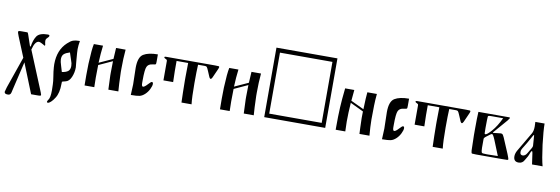

<svg xmlns="http://www.w3.org/2000/svg" viewBox="-66 -1272 5956 2043"><g transform="rotate(10 2912.5 -251.0)"><path d="M153 -177Q138 -213 108.5 -285.5Q79 -358 64 -394Q50 -431 50 -437Q50 -446 56 -448.5Q62 -451 87 -451H145Q151 -451 154 -447Q157 -443 162 -427Q171 -401 202 -309H210Q219 -377 248 -422Q277 -466 367 -466Q386 -466 386 -455Q386 -446 377 -438Q356 -420 353 -405Q352 -400 352 -394Q352 -386 354 -376Q356 -366 357 -360L359 -354Q360 -343 353 -343L348 -346Q342 -350 334.5 -354Q327 -358 318.5 -362.5Q310 -367 302 -370Q294 -373 290 -373H288Q246 -373 222 -278L392 135Q393 137 400.5 156Q408 175 408 180Q408 187 400 189Q392 191 362 191H302L173 -131Q150 -32 99 183Q98 187 96.5 194.5Q95 202 94 205Q93 208 91.5 213.5Q90 219 88.5 221Q87 223 84.5 226.5Q82 230 79.5 231.5Q77 233 73.5 234.5Q70 236 65.5 236.5Q61 237 55 237Q21 237 21 213Q21 210 35 162Z M715 -457Q706 -405 706 -367Q706 -340 713 -260Q715 -236 717 -214Q719 -192 720 -183L721 -174Q721 -116 699 -66Q677 -16 639 -8Q603 0 602 3Q601 6 601 27Q601 126 565 181Q545 213 525 231Q505 249 493 249Q482 249 482 238Q482 233 494 215Q513 190 513 112Q513 77 511.5 49.5Q510 22 509 11.5Q508 1 502.5 -35.5Q497 -72 495 -86Q489 -140 489 -167Q489 -321 584 -408Q617 -439 642.5 -448Q668 -457 703 -457ZM658 -240 632 -319Q589 -306 569 -288Q549 -270 549 -231Q549 -208 564.5 -160.5Q580 -113 583 -99Q626 -105 648.5 -122Q671 -139 671 -179Q671 -208 658 -240Z M951 -239Q951 -230 950 -172Q949 -114 949 -104L951 0H846Q845 -52 845 -113Q845 -187 847 -235Q854 -394 867 -451H966Q955 -365 951 -264L1100 -332Q1100 -342 1103.5 -390.5Q1107 -439 1107 -451H1210Q1201 -352 1201 -244Q1201 -224 1201 -208Q1205 -70 1211 0H1103Q1098 -110 1097 -154Q1097 -167 1097 -182Q1097 -207 1099 -307Z M1348 14Q1348 4 1350.5 -43.5Q1353 -91 1353 -101L1349 -280Q1349 -395 1402 -428Q1456 -461 1557 -461V-384Q1557 -360 1554 -355Q1552 -350 1513 -345Q1475 -340 1460 -309Q1445 -278 1445 -159Q1445 -159 1445 -132Q1445 -95 1460 -95Q1476 -95 1507 -129Q1536 -161 1545 -161Q1559 -161 1559 -141Q1559 -120 1542 -85Q1525 -50 1498 -25Q1470 1 1441 7.5Q1412 14 1348 14Z M1765 -319Q1765 -310 1766.5 -258Q1768 -206 1768 -199H1663V-406Q1663 -417 1659 -421Q1657 -423 1649.5 -426.5Q1642 -430 1636 -434Q1630 -438 1630 -442Q1630 -451 1643 -451H2176Q2210 -451 2216.5 -449.5Q2223 -448 2223 -440Q2223 -432 2205 -394L2172 -320Q2163 -302 2155 -302Q2147 -302 2139.5 -316Q2132 -330 2115 -374Q2098 -415 2092 -420Q2086 -427 2071 -427H1997Q1993 -356 1993 -227Q1993 -74 2002 0H1893Q1889 -113 1888 -240Q1888 -255 1888 -273L1890 -427H1765Z M2414 -239Q2414 -230 2413 -172Q2412 -114 2412 -104L2414 0H2309Q2308 -52 2308 -113Q2308 -187 2310 -235Q2317 -394 2330 -451H2429Q2418 -365 2414 -264L2563 -332Q2563 -342 2566.5 -390.5Q2570 -439 2570 -451H2673Q2664 -352 2664 -244Q2664 -224 2664 -208Q2668 -70 2674 0H2566Q2561 -110 2560 -154Q2560 -167 2560 -182Q2560 -207 2562 -307Z M2787 0V-751H3446V0ZM3400 -46V-705H2833V-46Z M3668 -310Q3660 -198 3660 -107Q3660 -60 3663 0H3559Q3559 -159 3564 -243Q3568 -323 3582 -451H3681Q3671 -349 3670 -333L3812 -266Q3816 -399 3822 -451H3925Q3918 -379 3917 -323Q3915 -221 3915 -174Q3916 -93 3924 0H3816Q3816 -17 3813 -68Q3810 -119 3810 -171Q3810 -204 3811 -242Z M4062 14Q4062 4 4064.5 -43.5Q4067 -91 4067 -101L4063 -280Q4063 -395 4116 -428Q4170 -461 4271 -461V-384Q4271 -360 4268 -355Q4266 -350 4227 -345Q4189 -340 4174 -309Q4159 -278 4159 -159Q4159 -159 4159 -132Q4159 -95 4174 -95Q4190 -95 4221 -129Q4250 -161 4259 -161Q4273 -161 4273 -141Q4273 -120 4256 -85Q4239 -50 4212 -25Q4184 1 4155 7.5Q4126 14 4062 14Z M4479 -319Q4479 -310 4480.5 -258Q4482 -206 4482 -199H4377V-406Q4377 -417 4373 -421Q4371 -423 4363.5 -426.5Q4356 -430 4350 -434Q4344 -438 4344 -442Q4344 -451 4357 -451H4890Q4924 -451 4930.5 -449.5Q4937 -448 4937 -440Q4937 -432 4919 -394L4886 -320Q4877 -302 4869 -302Q4861 -302 4853.5 -316Q4846 -330 4829 -374Q4812 -415 4806 -420Q4800 -427 4785 -427H4711Q4707 -356 4707 -227Q4707 -74 4716 0H4607Q4603 -113 4602 -240Q4602 -255 4602 -273L4604 -427H4479Z M5022 -451H5353Q5364 -451 5364 -444Q5364 -442 5344 -415L5214 -265Q5214 -265 5213 -260Q5213 -260 5216 -258Q5228 -259 5259 -263Q5290 -267 5296 -267Q5310 -267 5316 -261Q5322 -255 5334 -230Q5385 -112 5404 -65Q5421 -23 5423 -11Q5424 -3 5414 -1L5355 0H5077Q5049 0 5033 -2Q5024 -3 5022 -32Q5020 -78 5018 -198Q5018 -233 5018 -267Q5018 -391 5022 -451ZM5127 -382Q5126 -354 5126 -297Q5126 -253 5127 -239Q5127 -229 5136 -229Q5154 -229 5202 -284Q5250 -339 5293 -430H5166Q5140 -430 5135 -427Q5130 -425 5129 -419Q5128 -413 5127 -382ZM5126 -148V-81Q5126 -43 5134 -29Q5138 -22 5184 -22Q5187 -22 5194 -22Q5201 -22 5205 -22L5307 -24L5239 -192Q5217 -244 5206 -244Q5196 -244 5145 -203Q5129 -190 5127 -183Q5126 -179 5126 -170Q5126 -168 5126 -160.5Q5126 -153 5126 -148Z M5795 1H5681Q5669 -83 5664 -118Q5662 -138 5655 -138Q5647 -138 5639 -114Q5627 -76 5596 -30Q5577 6 5536 6Q5481 6 5481 -52Q5481 -81 5498 -113Q5506 -128 5560.5 -219.5Q5615 -311 5623 -326Q5639 -354 5639 -402L5637 -451H5737Q5737 -376 5755 -225Q5775 -71 5795 1ZM5649 -309H5642L5590 -216L5565 -175Q5545 -144 5541 -133Q5537 -124 5537 -108Q5537 -76 5566 -76Q5594 -76 5615 -114L5636 -150L5641 -157Q5657 -182 5657 -197Z"/></g></svg>

Font: Pochaevsk Unicode
Style: Normal
Weight: 400
Version: Version 1.1